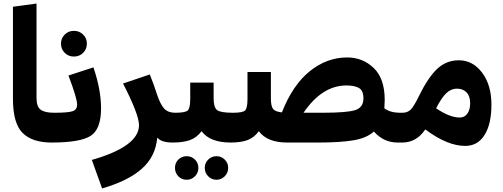

<svg xmlns="http://www.w3.org/2000/svg" viewBox="-20 -804 2839 1083"><path d="M53 -247V-766L186 -784V-251Q186 -202 209.5 -185Q233 -168 285 -168L291 -75L271 0Q162 0 107.5 -54Q53 -108 53 -247Z M324 -558Q324 -588 345 -609Q366 -630 397 -630Q428 -630 449 -609Q470 -588 470 -558Q470 -527 449 -506Q428 -485 397 -485Q366 -485 345 -506Q324 -527 324 -558ZM285 -168Q366 -168 390.5 -177Q415 -186 415 -214Q415 -250 366 -378L507 -424Q550 -298 550 -193Q550 -75 491 -37.5Q432 0 271 0L251 -74Z M968 -168 974 -74 954 0Q890 0 867 -28Q858 78 781 147Q704 216 556 259L498 98Q764 22 764 -98Q764 -158 674 -333L825 -384Q851 -319 864 -276Q885 -213 907 -190.5Q929 -168 968 -168Z M1294 -168 1301 -75 1281 0Q1164 0 1117 -64Q1090 -28 1052 -14Q1014 0 954 0L934 -74L968 -168Q1026 -168 1039.5 -181.5Q1053 -195 1053 -247V-338H1185V-250Q1185 -198 1204.5 -183Q1224 -168 1294 -168ZM1033 77Q1060 77 1079.5 96Q1099 115 1099 143Q1099 171 1079.5 190.5Q1060 210 1033 210Q1005 210 986 190.5Q967 171 967 143Q967 115 986 96Q1005 77 1033 77ZM1154.5 96Q1174 77 1201 77Q1228 77 1247.5 96Q1267 115 1267 143Q1267 171 1247.5 190.5Q1228 210 1201 210Q1174 210 1154.5 190.5Q1135 171 1135 143Q1135 115 1154.5 96Z M2236 -168 2243 -71 2223 0Q2144 0 2089 -62Q2048 -25 1973.5 -12.5Q1899 0 1774 0H1600Q1487 0 1440 -64Q1414 -28 1376.5 -14Q1339 0 1281 0L1261 -74L1295 -168Q1350 -168 1363 -181.5Q1376 -195 1376 -247V-398H1508V-249Q1508 -206 1520 -190Q1532 -174 1570 -170Q1631 -325 1727.5 -402.5Q1824 -480 1938 -480Q2026 -480 2088 -420.5Q2150 -361 2150 -240Q2150 -221 2148 -193Q2182 -168 2236 -168ZM1798 -168Q1941 -168 1985.5 -183.5Q2030 -199 2030 -249Q2030 -293 2005 -307.5Q1980 -322 1934 -322Q1797 -322 1692 -168Z M2568 -464Q2647 -464 2699.5 -394Q2752 -324 2752 -214Q2752 -105 2713.5 -43Q2675 19 2604 19Q2503 19 2379 -74Q2329 0 2249 0H2223L2203 -72L2237 -168H2250Q2278 -168 2296 -185Q2314 -202 2343 -262Q2395 -368 2446.5 -416Q2498 -464 2568 -464ZM2573 -141Q2601 -141 2616.5 -163.5Q2632 -186 2632 -221Q2632 -262 2611.5 -283Q2591 -304 2557 -304Q2525 -304 2498 -279Q2471 -254 2440 -193Q2517 -141 2573 -141Z"/></svg>

Font: FiraGO ExtraBold
Style: Regular
Weight: 800
Designer: bBox Type
Foundry: bBox Type GmbH
Version: Version 1.001;PS 001.001;hotconv 1.0.88;makeotf.lib2.5.64775